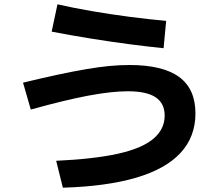

<svg xmlns="http://www.w3.org/2000/svg" viewBox="-20 -812 1040 892"><path d="M241 -65Q415 -73 526.5 -97.5Q638 -122 691.5 -166.5Q745 -211 745 -275Q745 -332 703 -360Q661 -388 574 -388Q537 -388 491 -383Q445 -378 389.5 -367.5Q334 -357 268 -341Q202 -325 123 -303L87 -428Q178 -450 250.5 -465.5Q323 -481 382 -491Q441 -501 489 -505.5Q537 -510 581 -510Q736 -510 812 -454.5Q888 -399 888 -285Q888 -177 819 -102Q750 -27 612.5 13.5Q475 54 272 60ZM740 -588Q670 -595 582 -606.5Q494 -618 401 -633Q308 -648 220 -665L247 -792Q321 -775 408.5 -760Q496 -745 585 -733.5Q674 -722 752 -715Z"/></svg>

Font: M PLUS 2
Style: Bold
Weight: 700
Designer: Coji Morishita
Foundry: UNDERFOREST DESIGN
Version: Version 1.001